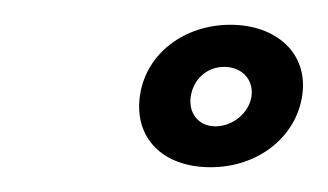

<svg xmlns="http://www.w3.org/2000/svg" viewBox="-20 -512 265 155"><path d="M134 -434C136 -448 147 -458 161 -458C175 -458 185 -448 183 -434C181 -421 168 -410 154 -410C140 -410 132 -421 134 -434ZM93 -435C88 -401 111 -377 150 -377C188 -377 219 -401 224 -435C229 -469 203 -492 166 -492C129 -492 98 -469 93 -435Z"/></svg>

Font: Hussar Tani
Style: Kurs
Weight: 700
Foundry: Cannot Into Space Fonts
Version: Version 0.92